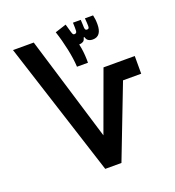

<svg xmlns="http://www.w3.org/2000/svg" viewBox="-131 -826 849 930"><g transform="rotate(-20 293.0 -361.0)"><path d="M252.9 0 29.8 -693.4H136.7L328.6 -62L266.1 -62.5L413.1 -464.8H574.2V-373.5H480.5L336.4 0ZM293.5 -511.7Q291.5 -552.2 280.5 -604.5Q269.5 -656.7 253.9 -703.6L311.5 -722.2L323.2 -681.2Q326.2 -671.4 328.6 -667.7Q331.1 -664.1 335.9 -664.1Q341.3 -664.1 344.7 -666.7Q348.1 -669.4 348.6 -676.3Q349.1 -683.1 348.9 -694.8Q348.6 -706.5 348.1 -718.8H388.2Q389.2 -710 389.4 -697Q389.6 -684.1 390.1 -676.8Q391.1 -669.4 393.8 -666.7Q396.5 -664.1 400.9 -664.1Q406.2 -664.1 409.2 -666.7Q412.1 -669.4 412.1 -678.7Q412.1 -687.5 411.4 -696.8Q410.6 -706.1 409.7 -718.8H451.7Q454.1 -709 455.6 -697Q457 -685.1 457 -670.9Q457 -641.1 445.6 -625.2Q434.1 -609.4 411.6 -609.4Q397.9 -609.4 388.7 -615.2Q379.4 -621.1 377 -633.8H372.1Q369.6 -619.1 360.6 -614.3Q351.6 -609.4 341.3 -609.4Q322.8 -609.4 317.1 -616.2Q311.5 -623 304.7 -635.3L329.1 -654.3Q339.4 -622.6 345 -586.2Q350.6 -549.8 350.1 -511.7Z"/></g></svg>

Font: Cascadia Mono
Style: Regular
Weight: 400
Monospace: yes
Designer: Aaron Bell
Foundry: Saja Typeworks
Version: Version 2404.023